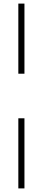

<svg xmlns="http://www.w3.org/2000/svg" viewBox="-20 -828 238 1068"><path d="M82 -418V-808H116V-418ZM82 220V-170H116V220Z"/></svg>

Font: Encode Sans Condensed Condensed Thin
Style: Regular
Weight: 100
Width: 3
Designer: Multiple Designers
Foundry: Impallari Type
Version: Version 3.000; ttfautohint (v1.8.3) -l 8 -r 50 -G 200 -x 14 